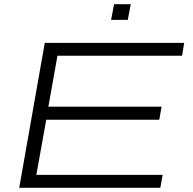

<svg xmlns="http://www.w3.org/2000/svg" viewBox="-20 -889 912 909"><path d="M71 0 192 -686H852L842 -625H252L209 -384H745L734 -322H199L152 -61H750L739 0ZM506 -795 520 -869H599L585 -795Z"/></svg>

Font: Archivo Expanded ExtraLight
Style: Italic
Weight: 250
Width: 7
Italic angle: -10°
Designer: Hector Gatti
Foundry: Omnibus-Type
Version: Version 2.001